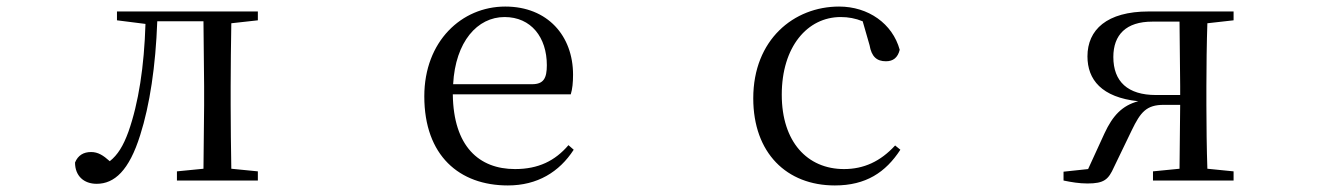

<svg xmlns="http://www.w3.org/2000/svg" viewBox="-20 -551 4040 586"><path d="M600 0H767V-28L686 -36C685 -92 684 -174 684 -229V-288C684 -342 685 -424 686 -480L767 -489V-516H337V-489L424 -478C420 -348 403 -237 372 -149C356 -105 339 -78 315 -59C295 -77 279 -87 258 -87C235 -87 218 -77 209 -55C209 -14 236 10 275 10C329 10 374 -30 408 -139C437 -230 455 -349 460 -486H601L603 -288V-229L601 -36L520 -28V0Z M1530 15C1620 15 1687 -26 1731 -94L1715 -108C1674 -60 1623 -35 1552 -35C1442 -35 1364 -104 1362 -263H1722C1727 -279 1729 -299 1729 -323C1729 -441 1652 -531 1522 -531C1389 -531 1275 -425 1275 -257C1275 -76 1382 15 1530 15ZM1363 -294C1370 -424 1437 -499 1520 -499C1601 -499 1649 -437 1649 -352C1649 -312 1639 -294 1604 -294Z M2528 15C2623 15 2683 -25 2728 -94L2712 -107C2667 -58 2616 -35 2556 -35C2444 -35 2366 -118 2366 -262C2366 -408 2444 -499 2546 -499C2569 -499 2591 -495 2613 -486L2634 -413C2640 -378 2656 -364 2684 -364C2706 -364 2720 -375 2726 -399C2704 -479 2630 -531 2541 -531C2403 -531 2279 -430 2279 -251C2279 -84 2381 15 2528 15Z M3499 0H3745V-28L3665 -36C3663 -92 3662 -174 3662 -229V-288C3662 -342 3663 -424 3665 -480L3745 -489V-516H3486C3358 -516 3299 -460 3299 -379C3299 -308 3342 -254 3454 -242C3405 -229 3376 -198 3351 -144L3301 -35L3226 -27V0C3250 5 3274 9 3299 9C3350 9 3363 -3 3380 -41L3434 -153C3461 -209 3479 -231 3532 -231H3582L3580 -36L3499 -28ZM3582 -261H3508C3422 -261 3378 -302 3378 -377C3378 -445 3417 -485 3497 -485H3580L3582 -288Z"/></svg>

Font: Harano Aji Mincho CN
Style: Regular
Weight: 400
Foundry: Masamichi Hosoda
Version: HaranoAjiMinchoCN-Regular version 20230610;ttx 4.39.4